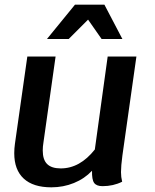

<svg xmlns="http://www.w3.org/2000/svg" viewBox="-20 -792 663 822"><path d="M504 -126Q498 -81 498 -55Q498 -34 503 -14Q465 5 419 5Q393 5 383 -9Q373 -23 374 -61Q342 -27 296.5 -8.5Q251 10 200 10Q122 10 81.5 -27.5Q41 -65 41 -136Q41 -156 44 -177L97 -550H218L166 -182Q163 -164 163 -148Q163 -108 182 -89.5Q201 -71 240 -71Q322 -71 386 -152L441 -550H564ZM301 -772H427L504 -625H415L357 -708L274 -625H181Z"/></svg>

Font: Krub SemiBold
Style: Italic
Weight: 600
Italic angle: -8°
Designer: Ekaluck Peanpanawate
Foundry: Cadson Demak Co.,Ltd.
Version: Version 1.000; ttfautohint (v1.6)